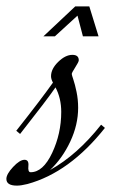

<svg xmlns="http://www.w3.org/2000/svg" viewBox="-111 -582 381 602"><path d="M-91 -21Q-91 -36 -70 -58.5Q-49 -81 -34 -81Q-20 -81 -22 -61.5Q-24 -42 -15 -42Q24 -42 52.5 -102.5Q81 -163 81 -231Q81 -274 63 -308Q37 -270 -48 -162L-60 -172Q19 -272 55 -323Q49 -334 49 -343Q49 -366 71.5 -388Q94 -410 116 -410Q136 -410 136 -393Q136 -388 125 -371Q114 -354 114 -350Q114 -347 119 -332.5Q124 -318 129 -294Q134 -270 134 -244Q134 -191 109.5 -138.5Q85 -86 46 -49Q131 -96 206 -191L218 -181Q107 -41 -25 -5Q-45 0 -58 0Q-91 0 -91 -21ZM198 -468H149L132 -533L61 -468H25L125 -562H169Z"/></svg>

Font: Dynalight
Style: Regular
Weight: 400
Designer: Astigmatic (AOETI)
Foundry: Astigmatic (AOETI)
Version: Version 1.000